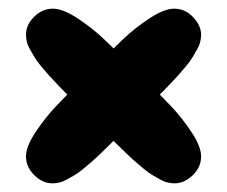

<svg xmlns="http://www.w3.org/2000/svg" viewBox="-20 -499 524 443"><path d="M193 -223Q201 -215 219.5 -196.5Q238 -178 245.5 -170.5Q253 -163 268 -148.5Q283 -134 290.5 -127.5Q298 -121 310.5 -110.5Q323 -100 331 -95.5Q339 -91 348.5 -85.5Q358 -80 366.5 -78Q375 -76 383 -76Q405 -76 424.5 -94.5Q444 -113 444 -138Q444 -161 422 -194Q400 -227 377 -251.5Q354 -276 300 -330Q245 -385 218.5 -410Q192 -435 158.5 -457Q125 -479 102 -479Q78 -479 59 -460.5Q40 -442 40 -419Q40 -411 42 -402.5Q44 -394 49.5 -384.5Q55 -375 60 -366.5Q65 -358 75 -346Q85 -334 93 -325Q101 -316 115 -301.5Q129 -287 138.5 -277.5Q148 -268 165 -251Q182 -234 193 -223ZM291 -223Q302 -234 319 -251Q336 -268 345.5 -277.5Q355 -287 369 -301.5Q383 -316 391 -325Q399 -334 409 -346Q419 -358 424 -366.5Q429 -375 434.5 -384.5Q440 -394 442 -402.5Q444 -411 444 -419Q444 -440 425.5 -459.5Q407 -479 382 -479Q359 -479 325.5 -457Q292 -435 265.5 -410Q239 -385 184 -330Q130 -276 107 -251.5Q84 -227 62 -194Q40 -161 40 -138Q40 -114 59 -95Q78 -76 101 -76Q109 -76 117.5 -78Q126 -80 135.5 -85.5Q145 -91 153 -95.5Q161 -100 173.5 -110.5Q186 -121 193.5 -127.5Q201 -134 216 -148.5Q231 -163 238.5 -170.5Q246 -178 264.5 -196.5Q283 -215 291 -223Z"/></svg>

Font: Cherry Bomb
Style: Regular
Weight: 400
Designer: satsuyako
Foundry: satsuyako
Version: Version 4.0